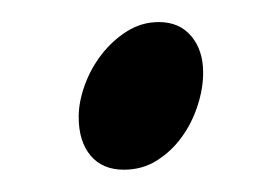

<svg xmlns="http://www.w3.org/2000/svg" viewBox="-20 -397 240 174"><path d="M164.1 -331.1Q164.1 -316.4 158.9 -300.8Q153.8 -285.2 144.5 -272.5Q135.3 -259.8 122.1 -251.5Q108.9 -243.2 92.3 -243.2Q72.8 -243.2 62 -256.1Q51.3 -269 51.3 -291Q51.3 -304.7 56.9 -320.1Q62.5 -335.4 72.3 -347.9Q82 -360.4 95.2 -368.7Q108.4 -377 124 -377Q142.6 -377 153.3 -364.3Q164.1 -351.6 164.1 -331.1Z"/></svg>

Font: Akkhara
Style: Italic
Weight: 400
Italic angle: -7°
Designer: J. Victor Gaultney
Version: Version 1.00 June 13, 2006, initial release